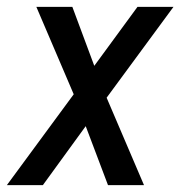

<svg xmlns="http://www.w3.org/2000/svg" viewBox="-26 -540 546 560"><path d="M-6 0 189 -265 80 -520H185L249 -348L375 -520H480L285 -255L394 0H289L224 -172L99 0Z"/></svg>

Font: Iosevka SS18 Medium
Style: Italic
Weight: 500
Italic angle: -9°
Monospace: yes
Designer: Belleve Invis
Foundry: Belleve Invis
Version: Version 25.1.1; ttfautohint (v1.8.4)